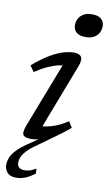

<svg xmlns="http://www.w3.org/2000/svg" viewBox="-113 -786 606 1074"><g transform="rotate(10 190.5 -249.0)"><path d="M235.5 -659Q235.5 -681.5 245.5 -698.8Q255.5 -716 274.2 -726Q293 -736 320 -736Q355 -736 372.2 -720.8Q389.5 -705.5 389.5 -681Q389.5 -658.5 379.8 -641.2Q370 -624 351 -614Q332 -604 305 -604Q270.5 -604 253 -619.2Q235.5 -634.5 235.5 -659ZM233.5 -25.5 127 51Q102 69 86.5 86.2Q71 103.5 63.8 120Q56.5 136.5 56.5 153.5Q56.5 170 67 179.5Q77.5 189 97.5 189Q112.5 189 126.8 185Q141 181 163 168L164.5 196.5Q132 220.5 108.2 229.2Q84.5 238 58.5 238Q25 238 8.8 220Q-7.5 202 -7.5 175.5Q-7.5 158 0 137.5Q7.5 117 29 93.2Q50.5 69.5 92 41.5L158.5 -4.5L161 1Q144.5 6 130 8Q115.5 10 103 10Q68 10 58.8 -4.2Q49.5 -18.5 66.5 -62.5L218 -454.5L236 -427Q214.5 -428.5 187 -422.5Q159.5 -416.5 126 -401.8Q92.5 -387 53.5 -361L30 -395Q87 -443.5 129.8 -467.5Q172.5 -491.5 203.5 -499.5Q234.5 -507.5 256 -507.5Q288.5 -507.5 299.2 -491.2Q310 -475 294.5 -435L143.5 -41.5L126 -70.5Q148.5 -68.5 175.8 -73.2Q203 -78 233.8 -90.5Q264.5 -103 297 -124.5L318 -90.5Q300.5 -75.5 279 -59.2Q257.5 -43 233.5 -25.5Z"/></g></svg>

Font: Newsreader 8pt
Style: Italic
Weight: 400
Italic angle: -17°
Version: Version 1.003